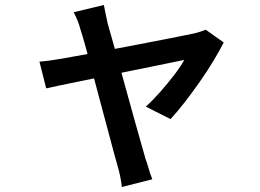

<svg xmlns="http://www.w3.org/2000/svg" viewBox="-20 -649 1040 769"><path d="M396 -629Q399 -612 403 -594Q407 -576 411 -556Q419 -529 431.5 -483.5Q444 -438 459.5 -383Q475 -328 490.5 -270.5Q506 -213 521 -160.5Q536 -108 547 -68.5Q558 -29 564 -9Q568 0 572 15Q576 30 581 44.5Q586 59 590 69L468 100Q466 80 461.5 58Q457 36 451 16Q445 -4 434 -45.5Q423 -87 408.5 -141Q394 -195 378.5 -253Q363 -311 348.5 -366Q334 -421 322 -464.5Q310 -508 302 -532Q297 -551 290 -568Q283 -585 275 -600ZM876 -479Q860 -447 835 -405.5Q810 -364 779.5 -320.5Q749 -277 719 -238.5Q689 -200 663 -172L564 -222Q591 -246 621 -280Q651 -314 677.5 -348.5Q704 -383 718 -409Q708 -407 676.5 -400.5Q645 -394 601 -385Q557 -376 505 -365.5Q453 -355 400.5 -344Q348 -333 300.5 -323.5Q253 -314 217.5 -306.5Q182 -299 165 -295L138 -402Q161 -404 182 -407Q203 -410 227 -414Q238 -416 269 -421.5Q300 -427 343.5 -435Q387 -443 436.5 -452.5Q486 -462 536.5 -471.5Q587 -481 632 -490Q677 -499 710 -505.5Q743 -512 757 -515Q769 -518 782 -522Q795 -526 804 -530Z"/></svg>

Font: Noto Sans JP Thin SemiBold
Style: Regular
Weight: 600
Version: Version 2.004-H2;hotconv 1.0.118;makeotfexe 2.5.65603